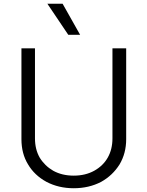

<svg xmlns="http://www.w3.org/2000/svg" viewBox="-20 -986 784 1021"><path d="M616 -112Q579 -53 518 -19Q453 15 372 15Q292 15 227 -19Q163 -54 129 -112Q94 -169 94 -246V-729H166V-250Q166 -192 191 -148Q218 -104 263 -78Q310 -52 372 -52Q434 -52 481 -78Q528 -104 553 -148Q578 -192 578 -250V-729H651V-246Q651 -171 616 -112ZM313 -966 406 -801H343L232 -966Z"/></svg>

Font: Sinter Normal
Style: Regular
Weight: 350
Foundry: Adobe & rsms
Version: Version 1.000